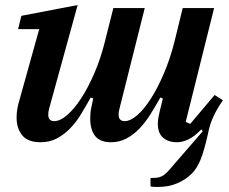

<svg xmlns="http://www.w3.org/2000/svg" viewBox="-20 -554 913 764"><path d="M607 190Q589 190 579 188V154H592Q618 154 634 141Q650 128 670 103L787 -32L781 -39Q753 -10 729 1Q705 12 685 12Q663 12 648 5.5Q633 -1 624 -11Q615 -21 611.5 -34Q608 -47 608 -60Q608 -74 611 -90Q614 -106 617 -117L628 -162L618 -166Q598 -130 577.5 -97.5Q557 -65 533.5 -41Q510 -17 482.5 -2.5Q455 12 421 12Q378 12 358.5 -13Q339 -38 339 -83Q339 -94 340 -105.5Q341 -117 344 -129L351 -162L341 -166Q321 -130 301 -97.5Q281 -65 257 -41Q233 -17 205 -2.5Q177 12 141 12Q91 12 68.5 -15.5Q46 -43 46 -87Q46 -120 58 -158L136 -438H52L65 -491L289 -534L175 -120Q172 -108 172 -98Q172 -72 196 -72Q219 -72 247 -96Q275 -120 302.5 -162Q330 -204 355 -261.5Q380 -319 397 -387L431 -522H556L455 -120Q452 -108 452 -98Q452 -72 476 -72Q499 -72 526.5 -96Q554 -120 581 -162.5Q608 -205 632.5 -262.5Q657 -320 674 -387L707 -522H832L719 -69L737 -61L834 -176L867 -155Q853 -135 844 -119Q835 -103 828 -87.5Q821 -72 816 -56Q811 -40 807 -19Q793 43 779 79Q765 115 743 137Q719 161 685 175.5Q651 190 607 190Z"/></svg>

Font: IBM Plex Serif SemiBold
Style: Italic
Weight: 600
Italic angle: -14°
Designer: Mike Abbink, Paul van der Laan, Pieter van Rosmalen
Foundry: Bold Monday
Version: Version 2.5